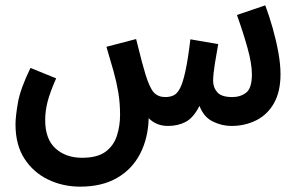

<svg xmlns="http://www.w3.org/2000/svg" viewBox="-20 -466 1121 718"><path d="M280 232Q215 232 160 205.5Q105 179 71.5 127.5Q38 76 38 -1Q38 -30 47 -82Q56 -134 94 -212L190 -173Q167 -121 158 -86Q149 -51 149 -17Q149 54 187.5 89Q226 124 287 124Q344 124 374.5 101.5Q405 79 417 42Q429 5 429 -36Q429 -81 422.5 -120Q416 -159 404.5 -200Q393 -241 378 -291L489 -320Q503 -263 511 -233.5Q519 -204 524 -188Q540 -136 556 -119.5Q572 -103 598 -103Q616 -103 629.5 -109.5Q643 -116 653.5 -136.5Q664 -157 673.5 -200.5Q683 -244 692 -319L796 -301Q790 -269 783.5 -228Q777 -187 777 -163Q777 -139 792.5 -121Q808 -103 849 -103Q879 -103 900.5 -119.5Q922 -136 922 -188Q922 -228 905.5 -287Q889 -346 866 -410L972 -446Q987 -406 1000 -360Q1013 -314 1021 -269.5Q1029 -225 1029 -189Q1029 -123 1004.5 -80Q980 -37 938 -16Q896 5 845 5Q810 5 776 -11.5Q742 -28 726 -70Q703 -25 674 -10Q645 5 608 5Q565 5 536 -24Q534 51 504 109Q474 167 417.5 199.5Q361 232 280 232Z"/></svg>

Font: Noto Sans Arabic ExtCond SemBd
Style: Regular
Weight: 600
Width: 2
Designer: Monotype Design Team, Nadine Chahine, Nizar Qandah and Khaled Hosny
Foundry: Monotype Imaging Inc.
Version: Version 2.012; ttfautohint (v1.8.4.7-5d5b)